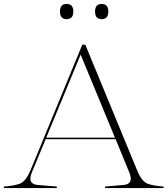

<svg xmlns="http://www.w3.org/2000/svg" viewBox="-33 -958 851 975"><path d="M400.4 -730.5 663.1 -93.8Q687 -34.7 719 -24.2Q751 -13.7 797.9 -10.7V-2.9H500.5V-10.7Q544.4 -13.7 595.9 -18.8Q647.5 -23.9 623.5 -82.5L554.2 -251H198.7L128.9 -82.5Q104.5 -23.9 157.5 -18.8Q210.4 -13.7 255.4 -10.7V-2.9H-13.2V-10.7Q33.7 -13.7 65.4 -24.2Q97.2 -34.7 122.1 -93.8L384.8 -731H400.4ZM550.8 -258.8 376.5 -680.7 201.7 -258.8ZM305.2 -860.8Q271.5 -860.8 271.5 -899.4Q271.5 -938 305.2 -938Q339.4 -938 339.4 -899.4Q339.4 -860.8 305.2 -860.8ZM483.4 -860.8Q449.7 -860.8 449.7 -899.4Q449.7 -938 483.4 -938Q517.1 -938 517.1 -899.4Q517.1 -860.8 483.4 -860.8Z"/></svg>

Font: Tartlers End
Style: Regular
Weight: 200
Designer: Peter Wiegel
Foundry: Peter Wiegel
Version: Version 1.000 2013 initial release